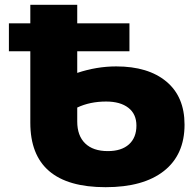

<svg xmlns="http://www.w3.org/2000/svg" viewBox="-20 -762 812 798"><path d="M747 -244Q747 -119 661.5 -51.5Q576 16 419 16Q106 16 106 -252V-549H17V-665H106V-742H301V-665H518V-549H301V-459Q382 -486 463 -486Q596 -486 671.5 -423Q747 -360 747 -244ZM547 -240Q547 -288 513.5 -314Q480 -340 421 -340Q354 -340 301 -315V-257Q301 -198 334 -166Q367 -134 428 -134Q485 -134 516 -162Q547 -190 547 -240Z"/></svg>

Font: Montserrat Alternates ExtraBold
Style: Regular
Weight: 800
Designer: Julieta Ulanovsky
Foundry: Julieta Ulanovsky
Version: Version 7.200